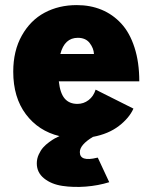

<svg xmlns="http://www.w3.org/2000/svg" viewBox="-20 -532 610 754"><path d="M409 183.5Q365.5 197 316.8 200.8Q268 204.5 224.8 198Q181.5 191.5 153 168.5Q124.5 145.5 124.5 109.5Q124.5 91.5 132 75Q139.5 58.5 149.5 47.2Q159.5 36 173.2 26Q187 16 195.8 11.2Q204.5 6.5 213.5 2.5Q131 -17.5 81.5 -83.5Q32 -149.5 32 -250.5Q32 -332.5 65.8 -392.5Q99.5 -452.5 155.2 -482.2Q211 -512 281.5 -512Q334.5 -512 378.8 -493.8Q423 -475.5 456.2 -439.5Q489.5 -403.5 508.2 -345.5Q527 -287.5 527 -212.5H211Q216 -166 234 -145Q252 -124 284 -124Q308.5 -124 328 -139Q347.5 -154 355.5 -180L504 -105.5Q487.5 -68.5 446.8 -37.2Q406 -6 345 5.5Q293.5 36.5 293.5 65.5Q293.5 104 361 87.5Q363 87 364 87ZM285.5 -383.5Q233.5 -383.5 217 -320H349Q348 -342.5 332.2 -363Q316.5 -383.5 285.5 -383.5Z"/></svg>

Font: League Mono Narrow ExtraBold
Style: Regular
Weight: 800
Width: 3
Designer: Tyler Finck
Foundry: The League of Moveable Type / Tyler Finck
Version: Version 2.210